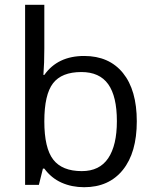

<svg xmlns="http://www.w3.org/2000/svg" viewBox="-20 -780 653 810"><path d="M335 -543.9Q440.4 -543.9 498.8 -471.9Q557.1 -399.9 557.1 -268.1Q557.1 -136.2 498.3 -63.2Q439.5 9.8 335 9.8Q282.7 9.8 239.5 -9.5Q196.3 -28.8 167 -68.8H161.1L144 0H85.9V-759.8H167V-575.2Q167 -513.2 163.1 -463.9H167Q223.6 -543.9 335 -543.9ZM323.2 -476.1Q240.2 -476.1 203.6 -428.5Q167 -380.9 167 -268.1Q167 -155.3 204.6 -106.7Q242.2 -58.1 325.2 -58.1Q399.9 -58.1 436.5 -112.5Q473.1 -167 473.1 -269Q473.1 -373.5 436.5 -424.8Q399.9 -476.1 323.2 -476.1Z"/></svg>

Font: f08437224
Style: Regular
Weight: 400
Foundry: Ascender Corporation
Version: Version 1.10